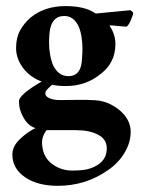

<svg xmlns="http://www.w3.org/2000/svg" viewBox="-20 -409 460 621"><path d="M389.3 -322.7Q353.3 -325.3 344 -326.7Q334.7 -328 334.7 -325.3Q353.3 -297.3 353.3 -266.7Q353.3 -236 341.3 -212Q329.3 -188 306.7 -170.7Q258.7 -130.7 193.3 -130.7Q168 -130.7 148 -134.7Q141.3 -128 134 -121.3Q126.7 -114.7 126.7 -106Q126.7 -97.3 140 -91.3Q153.3 -85.3 174 -85.3Q194.7 -85.3 228.7 -86Q262.7 -86.7 289.3 -84.7Q316 -82.7 338 -71.3Q360 -60 374.7 -45.3Q402.7 -17.3 402.7 17.3Q402.7 52 382.7 85.3Q362.7 118.7 329.3 141.3Q257.3 192 166.7 192Q101.3 192 60.7 164Q20 136 20 90.7Q20 64 44.7 40.7Q69.3 17.3 94.7 5.3Q72 -1.3 56.7 -27.3Q41.3 -53.3 41.3 -81.3Q41.3 -102.7 114.7 -145.3Q76 -160 54 -190Q32 -220 32 -253.3Q32 -286.7 44.7 -310Q57.3 -333.3 78.7 -352Q124 -389.3 192 -389.3Q252 -389.3 285.3 -368Q288 -365.3 290.7 -365.3L401.3 -376Q410.7 -370.7 410.7 -366Q410.7 -361.3 403.3 -344Q396 -326.7 389.3 -322.7ZM130.7 12Q116 30.7 116 50.7Q116 94.7 145.3 118.7Q174.7 142.7 214 142.7Q253.3 142.7 273.3 135.3Q293.3 128 305.3 117.3Q325.3 100 325.3 70.7Q325.3 41.3 297.3 26.7Q269.3 12 226.7 12ZM188 -357.3Q145.3 -357.3 140 -301.3Q138.7 -285.3 138.7 -268.7Q138.7 -252 142 -232.7Q145.3 -213.3 152 -197.3Q169.3 -162.7 201.3 -162.7Q244 -162.7 245.3 -221.3Q246.7 -236 246.7 -252Q246.7 -268 244 -287.3Q241.3 -306.7 234.7 -322.7Q218.7 -357.3 188 -357.3Z"/></svg>

Font: Ramaraja
Style: Regular
Weight: 400
Designer: Appaji Ambarisha Darbha
Foundry: Andhrapradesh Society for Knowledge Networks
Version: Version 1.0.4; ttfautohint (v1.2.25-373a) -l 7 -r 28 -G 50 -